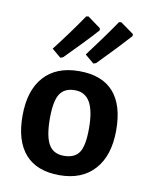

<svg xmlns="http://www.w3.org/2000/svg" viewBox="-65 -558 476 615"><g transform="rotate(10 172.5 -250.5)"><path d="M175.2 -331.8Q249.5 -331.8 286.9 -289.7Q324.3 -247.7 324.3 -165.4Q324.3 -83.2 283.6 -37.9Q243 7.5 169.6 7.5Q96.3 7.5 58.4 -35Q20.6 -77.6 20.6 -159.8Q20.6 -242.1 60.7 -286.9Q100.9 -331.8 175.2 -331.8ZM172 -269.2Q138.3 -269.2 123.4 -246.3Q108.4 -223.4 108.4 -166.4Q108.4 -109.3 123.4 -82.7Q138.3 -56.1 172.9 -56.1Q207.5 -56.1 222.4 -77.6Q237.4 -99.1 237.4 -156.1Q237.4 -213.1 221.5 -241.1Q205.6 -269.2 172 -269.2ZM166.4 -508.4 173.8 -509.3 215.9 -478.5 216.8 -472Q178.5 -429 115.9 -366.4L107.5 -363.6L78.5 -387.9Q127.1 -450.5 166.4 -508.4ZM272.9 -508.4 280.4 -509.3 323.4 -478.5V-472Q285 -429 223.4 -366.4L215 -363.6L186 -387.9Q237.4 -456.1 272.9 -508.4Z"/></g></svg>

Font: Gurajada
Style: Regular
Weight: 400
Designer: Purushoth Kumar Guthula
Foundry: SiliconAndhra, USA.
Version: Version 1.0.3; ttfautohint (v1.2.42-39fb)